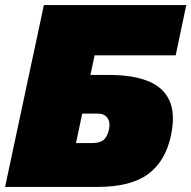

<svg xmlns="http://www.w3.org/2000/svg" viewBox="-28 -733 750 753"><path d="M355.5 0H-8Q4 -56.5 15 -108Q26 -159.5 41 -230L93 -474Q108 -544.5 119.8 -599Q131.5 -653.5 144 -713H702.5L661 -516H343Q339 -497 334.8 -477.2Q330.5 -457.5 326.5 -439H402.5Q492 -439 552 -415.2Q612 -391.5 636.2 -339.2Q660.5 -287 642.5 -201.5Q621 -100.5 552.8 -50.2Q484.5 0 355.5 0ZM270 -172H333.5Q363.5 -172 378.2 -184.2Q393 -196.5 399.5 -225.5Q405.5 -253.5 393.2 -270.5Q381 -287.5 356 -287.5H294.5L290.5 -269Q285 -242.5 279.8 -218Q274.5 -193.5 270 -172Z"/></svg>

Font: Commissioner Black
Style: Italic
Weight: 900
Italic angle: -12°
Designer: Kostas Bartsokas
Foundry: Kostas Bartsokas
Version: Version 1.000; ttfautohint (v1.8.3)